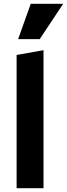

<svg xmlns="http://www.w3.org/2000/svg" viewBox="-20 -986 351 1006"><path d="M67 0V-698L208 -723V0ZM75 -781 141 -966H311L188 -781Z"/></svg>

Font: Ysabeau ExtraBold
Style: Regular
Weight: 800
Designer: Christian Thalmann (Catharsis Fonts)
Version: Version 2.002